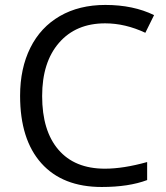

<svg xmlns="http://www.w3.org/2000/svg" viewBox="-20 -744 671 774"><path d="M403.8 -649.9Q286.1 -649.9 218 -571.5Q149.9 -493.2 149.9 -356.9Q149.9 -216.8 215.6 -140.4Q281.2 -64 402.8 -64Q477.5 -64 573.2 -90.8V-18.1Q499 9.8 390.1 9.8Q232.4 9.8 146.7 -85.9Q61 -181.6 61 -357.9Q61 -468.3 102.3 -551.3Q143.6 -634.3 221.4 -679.2Q299.3 -724.1 404.8 -724.1Q517.1 -724.1 601.1 -683.1L565.9 -611.8Q484.9 -649.9 403.8 -649.9Z"/></svg>

Font: f01525491
Style: Regular
Weight: 400
Foundry: Ascender Corporation
Version: Version 1.10